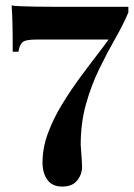

<svg xmlns="http://www.w3.org/2000/svg" viewBox="-20 -541 495 709"><path d="M23 -521Q32 -519 56 -518Q80 -517 111 -516.5Q142 -516 172 -516H454V-495Q435 -450 405.5 -398.5Q376 -347 346.5 -286.5Q317 -226 297.5 -156.5Q278 -87 278 -6Q278 0 279.5 16Q281 32 282 48.5Q283 65 283 75Q283 103 265 125.5Q247 148 210 148Q173 148 155 123Q137 98 137 60Q137 5 157 -49Q177 -103 209 -155.5Q241 -208 278 -258Q315 -308 350.5 -354Q386 -400 412 -441L389 -395H115Q74 -395 63 -385Q52 -375 48 -350H27Q27 -416 26 -454.5Q25 -493 23 -521Z"/></svg>

Font: Playfair Display
Style: Bold
Weight: 700
Designer: Claus Eggers Sørensen
Foundry: Claus Eggers Sørensen
Version: Version 1.203